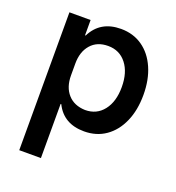

<svg xmlns="http://www.w3.org/2000/svg" viewBox="-130 -613 838 916"><g transform="rotate(20 289.5 -155.0)"><path d="M70 200V-500H177.5V-422.5H180.8Q224.2 -510 329.2 -510Q391.7 -510 438.3 -477.5Q485 -445 510.8 -386.2Q536.7 -327.5 536.7 -250Q536.7 -172.5 510.8 -113.8Q485 -55 438.3 -22.5Q391.7 10 329.2 10Q225 10 183.3 -75H180V200ZM299.2 -87.5Q357.5 -87.5 392.1 -131.7Q426.7 -175.8 426.7 -250Q426.7 -324.2 392.1 -368.3Q357.5 -412.5 299.2 -412.5Q243.3 -412.5 211.7 -376.2Q180 -340 180 -280V-220Q180 -160 211.7 -124.6Q243.3 -89.2 299.2 -87.5Z"/></g></svg>

Font: Funnel Sans Medium
Style: Regular
Weight: 500
Version: Version 1.000; Beta; Release 5; Build 24; ttfautohint (v1.8.